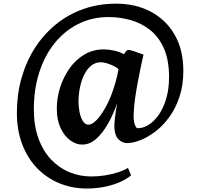

<svg xmlns="http://www.w3.org/2000/svg" viewBox="-20 -796 1106 1075"><path d="M74.5 -165Q74.5 -267 100.5 -359Q126.5 -451 175.2 -527Q224 -603 292.5 -659Q361 -715 446.2 -745.2Q531.5 -775.5 630.5 -775.5Q739.5 -775.5 824.5 -730.5Q909.5 -685.5 958 -601.2Q1006.5 -517 1006.5 -399.5Q1006.5 -319 985 -254.2Q963.5 -189.5 928.2 -141Q893 -92.5 850.8 -60.2Q808.5 -28 766.8 -11.5Q725 5 691.5 5Q664.5 5 643.8 -15.5Q623 -36 620.5 -78Q619.5 -98.5 623.2 -132.8Q627 -167 636 -218Q615.5 -158.5 586 -105.8Q556.5 -53 520 -19.8Q483.5 13.5 440 13.5Q405.5 13.5 372.8 -10.5Q340 -34.5 319 -79.5Q298 -124.5 298 -188Q298 -247 316.5 -305.8Q335 -364.5 369.2 -413Q403.5 -461.5 452.2 -490.5Q501 -519.5 562 -519.5Q588 -519.5 618.5 -512.8Q649 -506 675 -492.5Q678.5 -502.5 687 -510.5Q695.5 -518.5 706 -516Q716 -514 727.5 -510Q739 -506 753 -500.8Q767 -495.5 783.5 -490.5Q777.5 -464.5 769 -424.5Q760.5 -384.5 751.8 -338.2Q743 -292 736.5 -246.2Q730 -200.5 728.5 -163Q726.5 -122 734.2 -100Q742 -78 750.5 -78Q782 -78 813.2 -97.8Q844.5 -117.5 870.2 -155.2Q896 -193 911.2 -245.8Q926.5 -298.5 926.5 -364.5Q926.5 -460 897.8 -524.8Q869 -589.5 820.5 -628Q772 -666.5 711.8 -683.5Q651.5 -700.5 588.5 -700.5Q495 -700.5 418 -661.8Q341 -623 285.2 -553.5Q229.5 -484 199.5 -390Q169.5 -296 169.5 -185.5Q169.5 -92 195.2 -21.2Q221 49.5 265.8 96.8Q310.5 144 368.5 168Q426.5 192 491.5 192Q530 192 569.2 185.8Q608.5 179.5 642 168.5Q675.5 157.5 696.5 144L714 185.5Q687 208.5 647.5 225.2Q608 242 561.2 250.8Q514.5 259.5 466 259.5Q384 259.5 312.8 230.2Q241.5 201 188 145.8Q134.5 90.5 104.5 12Q74.5 -66.5 74.5 -165ZM419.5 -224Q419.5 -198.5 425.2 -169Q431 -139.5 443.5 -118.8Q456 -98 475.5 -98Q497 -98 523.2 -126.5Q549.5 -155 574.2 -201Q599 -247 615.5 -299Q621.5 -315.5 627 -335.8Q632.5 -356 637 -375Q641.5 -394 643.5 -408Q635 -417.5 616.2 -426.8Q597.5 -436 577.8 -441.8Q558 -447.5 545 -447.5Q514.5 -447.5 491.2 -429Q468 -410.5 452 -378.8Q436 -347 427.8 -307Q419.5 -267 419.5 -224Z"/></svg>

Font: Merriweather 36pt ExtraBold
Style: Regular
Weight: 800
Designer: Eben Sorkin
Foundry: Eben Sorkin
Version: Version 2.100